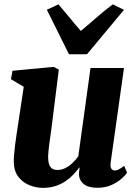

<svg xmlns="http://www.w3.org/2000/svg" viewBox="-20 -876 646 906"><path d="M182 10.5Q151 10.5 119.8 -1.8Q88.5 -14 67.2 -40.8Q46 -67.5 45 -112Q45 -129 46.8 -150Q48.5 -171 51.5 -194Q54.5 -217 58 -240.8Q61.5 -264.5 65 -287L92 -466.5L31.5 -502.5L39 -542L233 -560.5L257.5 -547.5L225 -287.5Q222.5 -266 219.2 -243.8Q216 -221.5 213.2 -201Q210.5 -180.5 208.8 -164Q207 -147.5 207 -137Q207 -114.5 211.8 -100.8Q216.5 -87 226 -80.5Q235.5 -74 251.5 -74Q271 -74 289 -83.2Q307 -92.5 322.5 -107.2Q338 -122 349.5 -138L407 -555H565L502 -107.5Q499.5 -88.5 505.5 -80Q511.5 -71.5 522 -71.5Q530.5 -71.5 539.5 -76Q548.5 -80.5 566 -93.5L579.5 -61Q573 -50.5 554.5 -33.8Q536 -17 507 -3.5Q478 10 440.5 10Q400 10 379.2 -4.2Q358.5 -18.5 353.5 -43.5Q353 -47 352.8 -51.8Q352.5 -56.5 353 -62Q353.5 -67.5 354.2 -73.5Q355 -79.5 356 -85L354 -85.5Q341.5 -68.5 325.5 -51.5Q309.5 -34.5 288.5 -20.5Q267.5 -6.5 241.2 2Q215 10.5 182 10.5ZM305.5 -620 201 -830 256 -855.5Q281.5 -826 307.8 -793.5Q334 -761 361.5 -730Q399.5 -761.5 436 -793.8Q472.5 -826 512.5 -855.5L565 -829.5L390.5 -620Z"/></svg>

Font: Merriweather 36pt Black
Style: Italic
Weight: 900
Italic angle: -7.8°
Version: Version 2.101